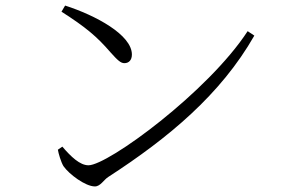

<svg xmlns="http://www.w3.org/2000/svg" viewBox="-20 -698 1040 690"><path d="M321 -28C341 -28 353 -52 369 -62C585 -202 773 -358 894 -570L870 -586C728 -368 368 -104 298 -104C267 -104 235 -135 204 -171L188 -160C190 -147 199 -116 208 -101C228 -72 287 -28 321 -28ZM427 -471C443 -471 454 -482 454 -502C454 -573 323 -643 214 -678L201 -656C287 -601 328 -567 377 -510C403 -481 414 -471 427 -471Z"/></svg>

Font: Source Han Serif CN Light
Style: Regular
Weight: 300
Designer: Ryoko NISHIZUKA 西塚涼子 (kana & ideographs); Frank Grießhammer (Latin, Greek & Cyrillic); Wenlong ZHANG 张文龙 (bopomofo); San
Foundry: Adobe
Version: Version 2.003;hotconv 1.1.1;makeotfexe 2.6.0